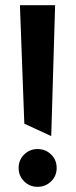

<svg xmlns="http://www.w3.org/2000/svg" viewBox="-20 -722 292 742"><path d="M74 -244 57 -702H193L178 -196ZM125 -146Q156 -146 177.5 -125Q199 -104 199 -73Q199 -42 177.5 -21Q156 0 125 0Q95 0 73.5 -21Q52 -42 52 -73Q52 -104 73.5 -125Q95 -146 125 -146Z"/></svg>

Font: Palanquin
Style: Bold
Weight: 700
Designer: Pria Ravichandran
Version: Version 1.0.4